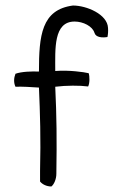

<svg xmlns="http://www.w3.org/2000/svg" viewBox="-20 -677 445 695"><path d="M36 -363C59 -364 93 -362 121 -360C125 -267 128 -176 125 -59V-20C133 -10 148 -2 166 -2C176 -10 184 -29 184 -48C186 -172 185 -256 180 -363C220 -368 269 -368 299 -364C305 -375 305 -400 301 -412C285 -416 229 -424 180 -420C180 -499 173 -599 250 -599C281 -599 315 -582 322 -558C327 -541 351 -540 369 -543C371 -553 372 -564 371 -576C369 -625 294 -657 244 -657C130 -642 121 -548 121 -418C95 -419 58 -418 36 -410C30 -395 29 -378 36 -363Z"/></svg>

Font: Comica
Style: Rg
Weight: 400
Designer: Jasper
Foundry: KineticPlasma Fonts/Cannot Into Space Fonts
Version: Version 0.89